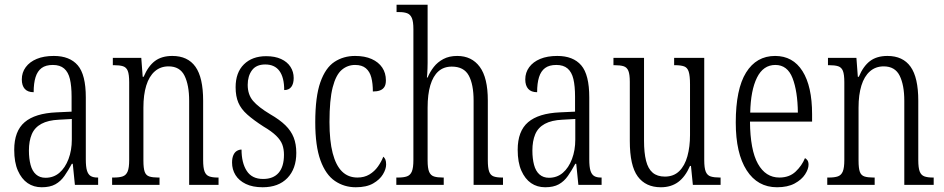

<svg xmlns="http://www.w3.org/2000/svg" viewBox="-20 -780 3982 810"><path d="M156 10Q122 10 96.5 -7.5Q71 -25 55.5 -60Q40 -95 40 -148Q40 -227 84 -264.5Q128 -302 218 -306L282 -309V-372Q282 -417 275 -446.5Q268 -476 250.5 -491Q233 -506 203 -506Q173 -506 155.5 -493Q138 -480 130 -454.5Q122 -429 122 -391Q97 -391 84.5 -405Q72 -419 72 -445Q72 -474 88.5 -496.5Q105 -519 135 -531.5Q165 -544 207 -544Q274 -544 308 -504.5Q342 -465 342 -369V-108Q342 -76 347 -60Q352 -44 362.5 -37.5Q373 -31 391 -31H394V0H296L287 -89H283Q268 -61 252 -38Q236 -15 213.5 -2.5Q191 10 156 10ZM172 -30Q206 -30 230.5 -51Q255 -72 269 -109Q283 -146 283 -191V-278L229 -275Q183 -273 154.5 -257.5Q126 -242 114 -213.5Q102 -185 102 -145Q102 -111 109 -84.5Q116 -58 132 -44Q148 -30 172 -30Z M453 0V-31H460Q484 -31 498 -36Q512 -41 518.5 -56.5Q525 -72 525 -105V-433Q525 -466 519 -481Q513 -496 499 -500.5Q485 -505 461 -505H456V-536H576L582 -456H586Q605 -501 633.5 -522.5Q662 -544 707 -544Q772 -544 804.5 -498.5Q837 -453 837 -355V-105Q837 -72 843 -56.5Q849 -41 862.5 -36Q876 -31 898 -31H902V0H778V-355Q778 -421 758.5 -460.5Q739 -500 691 -500Q657 -500 633 -479Q609 -458 597 -419Q585 -380 585 -326V-103Q585 -70 590.5 -55Q596 -40 610 -35.5Q624 -31 647 -31H653V0Z M1088 10Q1046 10 1017 -4Q988 -18 973.5 -41.5Q959 -65 959 -94Q959 -113 964.5 -125.5Q970 -138 979.5 -143.5Q989 -149 999 -149Q999 -93 1021 -59Q1043 -25 1090 -25Q1133 -25 1155.5 -51Q1178 -77 1178 -127Q1178 -151 1171 -170Q1164 -189 1145 -207.5Q1126 -226 1092 -246Q1050 -273 1023.5 -296.5Q997 -320 985.5 -347Q974 -374 974 -412Q974 -474 1009 -508.5Q1044 -543 1103 -543Q1140 -543 1166 -531Q1192 -519 1205.5 -498Q1219 -477 1219 -451Q1219 -427 1209 -413.5Q1199 -400 1179 -400Q1179 -453 1159 -480.5Q1139 -508 1099 -508Q1061 -508 1043 -483.5Q1025 -459 1025 -422Q1025 -381 1047.5 -354.5Q1070 -328 1120 -298Q1160 -275 1184 -251.5Q1208 -228 1219 -200Q1230 -172 1230 -135Q1230 -68 1192.5 -29Q1155 10 1088 10Z M1481 10Q1432 10 1393 -16.5Q1354 -43 1332 -103.5Q1310 -164 1310 -264Q1310 -372 1331.5 -433Q1353 -494 1391 -519Q1429 -544 1478 -544Q1519 -544 1548 -531Q1577 -518 1592.5 -495Q1608 -472 1608 -441Q1608 -423 1601.5 -413Q1595 -403 1583 -398.5Q1571 -394 1553 -394Q1553 -428 1546.5 -453Q1540 -478 1523.5 -492Q1507 -506 1478 -506Q1446 -506 1421.5 -485Q1397 -464 1383.5 -411.5Q1370 -359 1370 -265Q1370 -186 1383.5 -134Q1397 -82 1423 -56.5Q1449 -31 1488 -31Q1517 -31 1538.5 -44Q1560 -57 1574.5 -77.5Q1589 -98 1597 -119Q1603 -114 1606 -106.5Q1609 -99 1609 -86Q1609 -67 1595.5 -44.5Q1582 -22 1554 -6Q1526 10 1481 10Z M1652 0V-31H1660Q1683 -31 1697 -36Q1711 -41 1717.5 -56.5Q1724 -72 1724 -105V-657Q1724 -689 1717.5 -704Q1711 -719 1698 -724Q1685 -729 1665 -729H1653V-760H1784V-515Q1784 -503 1783.5 -491Q1783 -479 1782.5 -469Q1782 -459 1781 -453H1784Q1794 -477 1810 -497.5Q1826 -518 1850.5 -531Q1875 -544 1909 -544Q1970 -544 2004 -498Q2038 -452 2038 -356V-104Q2038 -72 2043.5 -56.5Q2049 -41 2062 -36Q2075 -31 2098 -31H2102V0H1978V-355Q1978 -424 1957.5 -461.5Q1937 -499 1886 -499Q1852 -499 1829.5 -479Q1807 -459 1795.5 -420.5Q1784 -382 1784 -326V-103Q1784 -70 1790.5 -55Q1797 -40 1811 -35.5Q1825 -31 1848 -31H1852V0Z M2280 10Q2246 10 2220.5 -7.5Q2195 -25 2179.5 -60Q2164 -95 2164 -148Q2164 -227 2208 -264.5Q2252 -302 2342 -306L2406 -309V-372Q2406 -417 2399 -446.5Q2392 -476 2374.5 -491Q2357 -506 2327 -506Q2297 -506 2279.5 -493Q2262 -480 2254 -454.5Q2246 -429 2246 -391Q2221 -391 2208.5 -405Q2196 -419 2196 -445Q2196 -474 2212.5 -496.5Q2229 -519 2259 -531.5Q2289 -544 2331 -544Q2398 -544 2432 -504.5Q2466 -465 2466 -369V-108Q2466 -76 2471 -60Q2476 -44 2486.5 -37.5Q2497 -31 2515 -31H2518V0H2420L2411 -89H2407Q2392 -61 2376 -38Q2360 -15 2337.5 -2.5Q2315 10 2280 10ZM2296 -30Q2330 -30 2354.5 -51Q2379 -72 2393 -109Q2407 -146 2407 -191V-278L2353 -275Q2307 -273 2278.5 -257.5Q2250 -242 2238 -213.5Q2226 -185 2226 -145Q2226 -111 2233 -84.5Q2240 -58 2256 -44Q2272 -30 2296 -30Z M2768 10Q2704 10 2670.5 -35.5Q2637 -81 2637 -185V-435Q2637 -466 2631 -481Q2625 -496 2611 -500.5Q2597 -505 2572 -505H2568V-536H2697V-186Q2697 -136 2705.5 -102Q2714 -68 2733.5 -51.5Q2753 -35 2785 -35Q2822 -35 2845.5 -58Q2869 -81 2880 -121Q2891 -161 2891 -210V-424Q2891 -460 2885.5 -477.5Q2880 -495 2866 -500Q2852 -505 2827 -505H2824V-536H2951V-105Q2951 -71 2957.5 -55.5Q2964 -40 2978.5 -35.5Q2993 -31 3017 -31H3020V0H2903L2895 -80H2891Q2871 -34 2841 -12Q2811 10 2768 10Z M3258 10Q3176 10 3130 -61.5Q3084 -133 3084 -263Q3084 -404 3127.5 -474Q3171 -544 3250 -544Q3325 -544 3365.5 -480Q3406 -416 3406 -298V-267H3144Q3145 -147 3177.5 -89Q3210 -31 3268 -31Q3310 -31 3336.5 -56Q3363 -81 3376 -113Q3382 -110 3386.5 -103.5Q3391 -97 3391 -85Q3391 -67 3376.5 -44.5Q3362 -22 3332.5 -6Q3303 10 3258 10ZM3346 -305Q3345 -395 3323.5 -450.5Q3302 -506 3251 -506Q3200 -506 3173.5 -452.5Q3147 -399 3145 -305Z M3470 0V-31H3477Q3501 -31 3515 -36Q3529 -41 3535.5 -56.5Q3542 -72 3542 -105V-433Q3542 -466 3536 -481Q3530 -496 3516 -500.5Q3502 -505 3478 -505H3473V-536H3593L3599 -456H3603Q3622 -501 3650.5 -522.5Q3679 -544 3724 -544Q3789 -544 3821.5 -498.5Q3854 -453 3854 -355V-105Q3854 -72 3860 -56.5Q3866 -41 3879.5 -36Q3893 -31 3915 -31H3919V0H3795V-355Q3795 -421 3775.5 -460.5Q3756 -500 3708 -500Q3674 -500 3650 -479Q3626 -458 3614 -419Q3602 -380 3602 -326V-103Q3602 -70 3607.5 -55Q3613 -40 3627 -35.5Q3641 -31 3664 -31H3670V0Z"/></svg>

Font: Noto Serif Khmer ExtraCondensed Light
Style: Regular
Weight: 300
Width: 2
Designer: Danh Hong and the Monotype Design Team
Foundry: Monotype Imaging Inc.
Version: Version 2.004